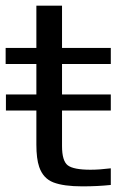

<svg xmlns="http://www.w3.org/2000/svg" viewBox="-47 -654 413 681"><path d="M173 -136Q173 -83 193.5 -67.5Q214 -52 274 -52Q306 -52 346 -57V2Q299 7 245 7Q179 7 142.5 -7Q106 -21 92 -62Q82 -91 82 -141V-262H-26V-319H82V-427H-27V-484H82V-634H173V-484H346V-427H173V-319H346V-262H173Z"/></svg>

Font: Gamestation Display
Style: Regular
Weight: 400
Designer: Jonas Hecksher
Foundry: Jonas Hecksher, Playtypeª, e-types AS
Version: Version 1.003